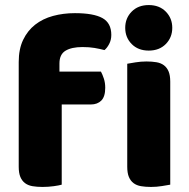

<svg xmlns="http://www.w3.org/2000/svg" viewBox="-20 -731 749 759"><path d="M54 -486Q54 -537 71.5 -573.5Q89 -610 119 -633.5Q149 -657 189.5 -668Q230 -679 276 -679Q350 -679 385 -659.5Q420 -640 420 -593Q420 -573 411.5 -557Q403 -541 393 -533Q374 -538 353.5 -541.5Q333 -545 306 -545Q263 -545 239 -530.5Q215 -516 215 -480V-448H379Q385 -437 390.5 -420.5Q396 -404 396 -384Q396 -349 380.5 -333.5Q365 -318 339 -318H224V-1Q214 2 192.5 5Q171 8 148 8Q126 8 108.5 5Q91 2 79 -7Q67 -16 60.5 -31.5Q54 -47 54 -72ZM475 -621Q475 -659 500.5 -685Q526 -711 568 -711Q610 -711 635.5 -685Q661 -659 661 -621Q661 -583 635.5 -557Q610 -531 568 -531Q526 -531 500.5 -557Q475 -583 475 -621ZM653 -1Q642 1 620.5 4.5Q599 8 577 8Q555 8 537.5 5Q520 2 508 -7Q496 -16 489.5 -31.5Q483 -47 483 -72V-479Q494 -481 515.5 -484.5Q537 -488 559 -488Q581 -488 598.5 -485Q616 -482 628 -473Q640 -464 646.5 -448.5Q653 -433 653 -408Z"/></svg>

Font: Baloo Chettan
Style: Regular
Weight: 400
Designer: Maithili Shingre and Ek Type
Foundry: Ek Type
Version: Version 1.443;PS 1.000;hotconv 16.6.51;makeotf.lib2.5.65220;